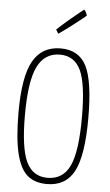

<svg xmlns="http://www.w3.org/2000/svg" viewBox="-61 -964 583 1014"><g transform="rotate(5 230.0 -457.0)"><path d="M218 -786 205 -807Q233 -834 267.5 -863Q302 -892 322 -908Q342 -924 343 -924Q350 -924 360 -895Q359 -893 339 -877Q319 -861 284.5 -834.5Q250 -808 218 -786ZM45 -355Q45 -544 92 -627Q139 -710 238 -710Q335 -710 375 -630.5Q415 -551 415 -355Q415 -158 371 -74Q327 10 227 10Q162 10 123 -23.5Q84 -57 64.5 -137Q45 -217 45 -355ZM80 -342Q80 -169 114.5 -96Q149 -23 227 -23Q309 -23 345 -99Q381 -175 381 -358Q381 -534 347.5 -605.5Q314 -677 237 -677Q156 -677 118 -600Q80 -523 80 -342Z"/></g></svg>

Font: Yanone Kaffeesatz Thin
Style: Regular
Weight: 250
Designer: Yanone (Cyrillic: Daniel Pouzeot)
Foundry: Yanone
Version: Version 1.003;PS 001.003;hotconv 1.0.88;makeotf.lib2.5.64775